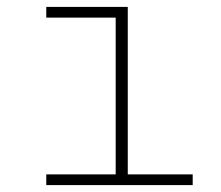

<svg xmlns="http://www.w3.org/2000/svg" viewBox="-20 -536 640 556"><path d="M114 -31H315V-485H114V-516H350V-31H538V0H114Z"/></svg>

Font: IBM Plex Mono ExtraLight
Style: Regular
Weight: 200
Monospace: yes
Designer: Mike Abbink, Paul van der Laan, Pieter van Rosmalen
Foundry: Bold Monday
Version: Version 2.3